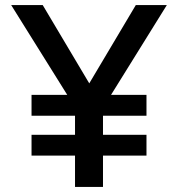

<svg xmlns="http://www.w3.org/2000/svg" viewBox="-20 -735 700 755"><path d="M385 0H275V-313L24 -715H148L343 -387H319L514 -715H636L385 -311ZM556 -123H104V-205H556ZM556 -280H104V-362H556Z"/></svg>

Font: Wix Madefor Display SemiBold
Style: Regular
Weight: 600
Designer: Dalton Maag Ltd
Foundry: Dalton Maag Ltd
Version: Version 3.100